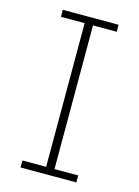

<svg xmlns="http://www.w3.org/2000/svg" viewBox="-108 -760 596 821"><g transform="rotate(15 189.5 -349.0)"><path d="M66 0V-31H171V-667H66V-698H313V-667H208V-31H313V0Z"/></g></svg>

Font: IBM Plex Sans Hebrew ExtLt
Style: Regular
Weight: 200
Designer: Mike Abbink, Paul van der Laan, Pieter van Rosmalen, Yanek Iontef
Foundry: Bold Monday
Version: Version 1.3